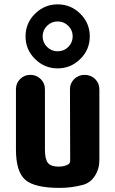

<svg xmlns="http://www.w3.org/2000/svg" viewBox="-20 -870 540 899"><path d="M376 -519.5Q405.3 -519.5 425.3 -500Q445.3 -480.5 445.3 -452.1V-120.1Q445.3 -79.1 423.8 -45.9Q402.3 -12.7 366.2 -3.9Q313.5 9.8 259.8 9.8Q141.6 9.8 98.1 -28.3Q54.7 -66.4 54.7 -169.9V-452.1Q54.7 -480.5 74.2 -500Q93.8 -519.5 122.1 -519.5Q150.4 -519.5 170.4 -500Q190.4 -480.5 190.4 -452.1V-169.9Q190.4 -124 204.6 -106.9Q218.8 -89.8 254.9 -89.8Q282.2 -89.8 299.8 -100.6Q308.6 -105.5 308.6 -118.2L307.6 -452.1Q307.6 -480.5 327.6 -500Q347.7 -519.5 376 -519.5ZM299.8 -650.4Q320.3 -670.9 320.3 -699.7Q320.3 -728.5 299.8 -749Q279.3 -769.5 250 -769.5Q220.7 -769.5 200.2 -749Q179.7 -728.5 179.7 -699.7Q179.7 -670.9 200.2 -650.4Q220.7 -629.9 250 -629.9Q279.3 -629.9 299.8 -650.4ZM144 -593.8Q99.6 -637.7 99.6 -699.7Q99.6 -761.7 144 -805.7Q188.5 -849.6 250 -849.6Q311.5 -849.6 356 -805.7Q400.4 -761.7 400.4 -699.7Q400.4 -637.7 356 -593.8Q311.5 -549.8 250 -549.8Q188.5 -549.8 144 -593.8Z"/></svg>

Font: Rounded-X Mgen+ 1mn bold
Style: Bold
Weight: 700
Designer: [Source Han Sans]
Ryoko NISHIZUKA  (kana & ideographs); Paul D. Hunt (Latin, Greek & Cyrillic); Wenlong ZHANG  (bopomofo
Version: Version 1.059.20150602